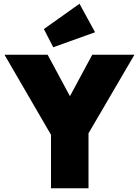

<svg xmlns="http://www.w3.org/2000/svg" viewBox="-20 -1004 741 1024"><path d="M252 0V-285L4 -712H234L353 -491L472 -712H697L452 -293V0ZM264 -752 214 -849 404 -984 487 -832Z"/></svg>

Font: Outfit Black
Style: Regular
Weight: 900
Designer: Rodrigo Fuenzalida
Foundry: fragTYPE
Version: Version 1.100; ttfautohint (v1.8.4.7-5d5b)